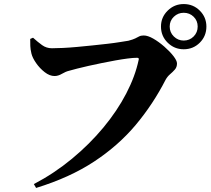

<svg xmlns="http://www.w3.org/2000/svg" viewBox="-20 -872 1040 947"><path d="M147 36Q248 -17 335 -89Q422 -161 490 -243Q558 -325 602.5 -410.5Q647 -496 664 -577Q666 -582 663.5 -584.5Q661 -587 656 -587Q638 -587 610.5 -583.5Q583 -580 549.5 -574Q516 -568 482 -561Q448 -554 416.5 -547Q385 -540 360 -533.5Q335 -527 321 -523Q304 -519 285.5 -508Q267 -497 249 -497Q225 -497 200.5 -516Q176 -535 158 -561Q140 -587 135 -608Q130 -629 129.5 -645Q129 -661 129 -680L143 -686Q166 -665 187.5 -649.5Q209 -634 236 -634Q258 -634 290 -635.5Q322 -637 360 -640.5Q398 -644 436.5 -648Q475 -652 510 -656Q545 -660 572 -664.5Q599 -669 613 -671Q636 -677 647 -682.5Q658 -688 666.5 -692.5Q675 -697 689 -697Q709 -697 736 -681.5Q763 -666 790 -642.5Q817 -619 835 -596Q853 -573 853 -559Q853 -541 842.5 -529Q832 -517 819 -506Q806 -495 797 -479Q735 -358 649.5 -256Q564 -154 444 -75Q324 4 158 55ZM886 -629Q840 -629 807 -661.5Q774 -694 774 -741Q774 -787 807 -819.5Q840 -852 886 -852Q933 -852 965.5 -819.5Q998 -787 998 -741Q998 -694 965.5 -661.5Q933 -629 886 -629ZM886 -672Q915 -672 935 -692Q955 -712 955 -741Q955 -770 935 -789.5Q915 -809 886 -809Q858 -809 837.5 -789.5Q817 -770 817 -741Q817 -712 837.5 -692Q858 -672 886 -672Z"/></svg>

Font: Noto Serif JP ExtraBold
Style: Regular
Weight: 800
Designer: Ryoko NISHIZUKA 西塚涼子 (kana & ideographs); Frank Grießhammer (Latin, Greek & Cyrillic); Wenlong ZHANG 张文龙 (bopomofo); San
Foundry: Adobe
Version: Version 2.003-H1;hotconv 1.1.1;makeotfexe 2.6.0